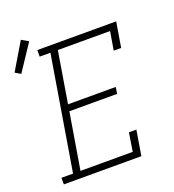

<svg xmlns="http://www.w3.org/2000/svg" viewBox="-197 -930 943 1043"><g transform="rotate(-20 274.5 -409.0)"><path d="M-7 0V-38H60L169 -697H107V-735H563L539 -590H496L514 -697H212L163 -401H439L433 -363H157L103 -38H405L422 -145H465L441 0ZM-19 -643 -51 -662 42 -818 82 -795Z"/></g></svg>

Font: Iosevka Curly Slab XLtExObl
Style: Regular
Weight: 200
Width: 7
Italic angle: -9°
Monospace: yes
Designer: Belleve Invis
Foundry: Belleve Invis
Version: Version 11.0.0; ttfautohint (v1.8.3)